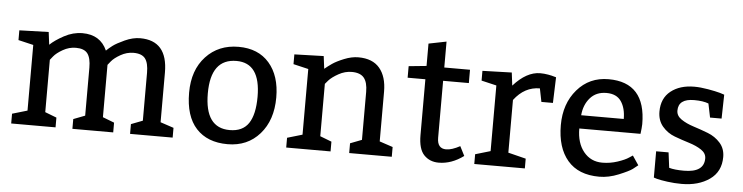

<svg xmlns="http://www.w3.org/2000/svg" viewBox="-44 -869 4171 1078"><g transform="rotate(5 2042.0 -330.5)"><path d="M205 -530 214 -459Q242 -486 292 -513Q342 -540 395 -540Q496 -540 534 -454Q547 -467 568 -483Q589 -499 634 -519.5Q679 -540 720 -540Q875 -540 875 -360V-80L950 -55V0H710V-55L775 -80V-350Q775 -405 756 -430Q737 -455 690 -455Q652 -455 617 -435Q582 -415 566 -395L550 -375V-80L615 -55V0H385V-55L450 -80V-350Q450 -405 431 -430Q412 -455 365 -455Q327 -455 292 -435Q257 -415 241 -395L225 -375V-80L290 -55V0H40V-55L125 -80V-450L40 -470V-525Z M1275 -540Q1386 -540 1448 -468.5Q1510 -397 1510 -275Q1510 -147 1441 -68.5Q1372 10 1260 10Q1146 10 1083 -58.5Q1020 -127 1020 -260Q1020 -387 1091 -463.5Q1162 -540 1275 -540ZM1270 -460Q1125 -460 1125 -265Q1125 -70 1265 -70Q1338 -70 1371.5 -120Q1405 -170 1405 -270Q1405 -460 1270 -460Z M1755 -530 1764 -459Q1782 -474 1805 -490Q1828 -506 1870 -523Q1912 -540 1950 -540Q2030 -540 2070 -492.5Q2110 -445 2110 -360V-80L2185 -55V0H1945V-55L2010 -80V-350Q2010 -404 1989 -429.5Q1968 -455 1920 -455Q1882 -455 1846 -435Q1810 -415 1792 -395L1775 -375V-80L1840 -55V0H1590V-55L1675 -80V-450L1590 -470V-525Z M2580 -525V-450H2435V-129Q2435 -68 2485 -68Q2517 -68 2563 -93L2590 -40Q2522 10 2450 10Q2399 10 2367 -23.5Q2335 -57 2335 -135V-450H2235V-515L2335 -525V-651L2435 -671V-525Z M2815 -530 2824 -457Q2898 -540 2975 -540Q2997 -540 3019.5 -536Q3042 -532 3054 -528L3065 -525L3060 -380H2995L2980 -455Q2894 -455 2835 -377V-80L2935 -55V0H2650V-55L2735 -80V-450L2650 -470V-525Z M3565 -250H3220Q3220 -168 3260 -119Q3300 -70 3365 -70Q3409 -70 3451 -84Q3493 -98 3513 -112L3533 -125L3568 -73Q3558 -64 3539 -50Q3520 -36 3464 -13Q3408 10 3355 10Q3237 10 3176 -61.5Q3115 -133 3115 -260Q3115 -381 3183.5 -460.5Q3252 -540 3360 -540Q3570 -540 3570 -305Q3570 -294 3568.5 -281Q3567 -268 3566 -259ZM3224 -325H3464Q3464 -386 3438 -424Q3412 -462 3355 -462Q3297 -462 3263 -423Q3229 -384 3224 -325Z M3731 -160 3742 -74Q3772 -65 3826 -65Q3939 -65 3939 -144Q3939 -173 3910.5 -192Q3882 -211 3841 -223.5Q3800 -236 3758.5 -251.5Q3717 -267 3688.5 -300.5Q3660 -334 3660 -384Q3660 -459 3711 -499.5Q3762 -540 3843 -540Q3878 -540 3921 -532.5Q3964 -525 3989 -518L4014 -510L4011 -375H3946L3930 -453Q3899 -465 3849 -465Q3760 -465 3760 -398Q3760 -369 3788.5 -349.5Q3817 -330 3858 -317Q3899 -304 3940.5 -288Q3982 -272 4010.5 -240Q4039 -208 4039 -161Q4039 -78 3976.5 -34Q3914 10 3819 10Q3778 10 3738.5 4.5Q3699 -1 3680 -6L3661 -12V-160Z"/></g></svg>

Font: Bitter
Style: Regular
Weight: 400
Designer: Sol Matas
Foundry: Sol Matas
Version: Version 1.300;PS 001.300;hotconv 1.0.70;makeotf.lib2.5.58329